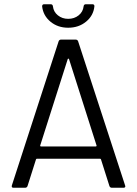

<svg xmlns="http://www.w3.org/2000/svg" viewBox="-20 -887 647 907"><path d="M497 -8 457 -134Q456 -137 453 -137H154Q151 -137 150 -134L110 -8Q107 0 98 0H44Q33 0 36 -11L257 -692Q260 -700 269 -700H337Q346 -700 349 -692L571 -11L572 -7Q572 0 563 0H509Q500 0 497 -8ZM174 -195H432Q434 -195 435.5 -196.5Q437 -198 436 -200L306 -608Q305 -610 303 -610Q301 -610 300 -608L170 -200Q169 -198 170.5 -196.5Q172 -195 174 -195ZM179 -857Q179 -867 189 -867H219Q229 -867 230 -857Q233 -831 253.5 -814.5Q274 -798 302 -798Q331 -798 351.5 -814.5Q372 -831 375 -857Q376 -867 386 -867H416Q426 -867 426 -858Q422 -814 387 -785Q352 -756 302 -756Q253 -756 218.5 -784.5Q184 -813 179 -857Z"/></svg>

Font: Amber EN
Style: Regular
Weight: 400
Designer: Jeremy Tribby
Foundry: Tribby Type Co.
Version: Version 1.403 November 24, 2021